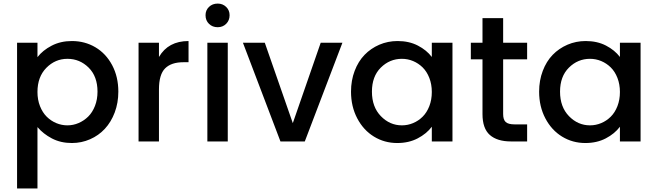

<svg xmlns="http://www.w3.org/2000/svg" viewBox="-20 -789 3668 1071"><path d="M189 -470.2Q218.3 -508.3 268.1 -534.2Q317.9 -560.1 380.9 -560.1Q453.1 -560.1 512 -525.4Q570.8 -490.7 605.5 -425.8Q640.1 -360.8 640.1 -277.8Q640.1 -215.3 619.9 -161.6Q599.6 -107.9 564.9 -70.6Q530.3 -33.2 482.4 -12.2Q434.6 8.8 380.9 8.8Q318.4 8.8 269.5 -16.8Q220.7 -42.5 189 -80.1V262.2H75.2V-550.8H189ZM523.9 -277.8Q523.9 -362.8 474.4 -411.9Q424.8 -460.9 356 -460.9Q288.1 -460.9 238.5 -410.6Q189 -360.4 189 -275.9Q189 -232.4 203.1 -196.8Q217.3 -161.1 240.7 -137.9Q264.2 -114.7 293.9 -102.3Q323.7 -89.8 356 -89.8Q388.7 -89.8 418.7 -102.8Q448.7 -115.7 472.2 -138.9Q495.6 -162.1 509.8 -198.2Q523.9 -234.4 523.9 -277.8Z M866.7 -290V0H752.9V-550.8H866.7V-471.2Q918.5 -560.1 1031.7 -560.1V-441.9H1002.9Q935.5 -441.9 901.1 -407.7Q866.7 -373.5 866.7 -290Z M1136.7 0V-550.8H1250.5V0ZM1194.3 -637.2Q1165 -637.2 1145.8 -656Q1126.5 -674.8 1126.5 -704.1Q1126.5 -731.9 1145.8 -750.5Q1165 -769 1194.3 -769Q1222.2 -769 1241.5 -750.5Q1260.7 -731.9 1260.7 -704.1Q1260.7 -675.3 1241.7 -656.2Q1222.7 -637.2 1194.3 -637.2Z M1335 -550.8H1457L1613.3 -102.1L1769 -550.8H1890.1L1680.2 0H1544.4Z M1938 -277.8Q1938 -340.3 1958.3 -393.6Q1978.5 -446.8 2013.4 -482.9Q2048.3 -519 2095.9 -539.6Q2143.6 -560.1 2197.8 -560.1Q2262.2 -560.1 2311 -534.7Q2359.9 -509.3 2388.7 -471.2V-550.8H2503.9V0H2388.7V-82Q2359.4 -43 2309.8 -17.1Q2260.3 8.8 2195.8 8.8Q2124.5 8.8 2065.9 -27.1Q2007.3 -63 1972.7 -128.9Q1938 -194.8 1938 -277.8ZM2388.7 -275.9Q2388.7 -318.8 2374.8 -354.5Q2360.8 -390.1 2337.4 -413.1Q2314 -436 2284.2 -448.5Q2254.4 -460.9 2221.7 -460.9Q2153.8 -460.9 2104.2 -411.9Q2054.7 -362.8 2054.7 -277.8Q2054.7 -192.4 2104.5 -141.1Q2154.3 -89.8 2221.7 -89.8Q2254.4 -89.8 2284.2 -102.3Q2314 -114.7 2337.4 -137.9Q2360.8 -161.1 2374.8 -196.8Q2388.7 -232.4 2388.7 -275.9Z M2671.4 -152.8V-458H2606.4V-550.8H2671.4V-688H2786.6V-550.8H2920.4V-458H2786.6V-152.8Q2786.6 -121.6 2800.8 -108.4Q2814.9 -95.2 2850.6 -95.2H2920.4V0H2830.6Q2753.4 0 2712.4 -36.1Q2671.4 -72.3 2671.4 -152.8Z M2987.3 -277.8Q2987.3 -340.3 3007.6 -393.6Q3027.8 -446.8 3062.7 -482.9Q3097.7 -519 3145.3 -539.6Q3192.9 -560.1 3247.1 -560.1Q3311.5 -560.1 3360.4 -534.7Q3409.2 -509.3 3438 -471.2V-550.8H3553.2V0H3438V-82Q3408.7 -43 3359.1 -17.1Q3309.6 8.8 3245.1 8.8Q3173.8 8.8 3115.2 -27.1Q3056.6 -63 3022 -128.9Q2987.3 -194.8 2987.3 -277.8ZM3438 -275.9Q3438 -318.8 3424.1 -354.5Q3410.2 -390.1 3386.7 -413.1Q3363.3 -436 3333.5 -448.5Q3303.7 -460.9 3271 -460.9Q3203.1 -460.9 3153.6 -411.9Q3104 -362.8 3104 -277.8Q3104 -192.4 3153.8 -141.1Q3203.6 -89.8 3271 -89.8Q3303.7 -89.8 3333.5 -102.3Q3363.3 -114.7 3386.7 -137.9Q3410.2 -161.1 3424.1 -196.8Q3438 -232.4 3438 -275.9Z"/></svg>

Font: SVN-Poppins Medium
Style: Regular
Weight: 500
Designer: Ninad Kale (Devanagari), Jonny Pinhorn (Latin)
Foundry: Indian Type Foundry
Version: Version 3.002 2017